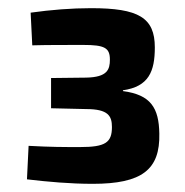

<svg xmlns="http://www.w3.org/2000/svg" viewBox="-20 -802 453 470"><path d="M59 -691C92 -692 138 -692 184 -692C236 -692 249 -685 249 -656C249 -632 243 -613 191 -612L105 -611V-537L191 -535C245 -535 254 -518 254 -491C254 -453 238 -442 176 -442C135 -442 105 -442 50 -445L46 -363C97 -357 152 -352 207 -352C328 -352 372 -387 370 -475C369 -538 349 -570 281 -579V-581C344 -590 359 -627 359 -686C359 -759 319 -782 203 -782C155 -782 105 -778 55 -771Z"/></svg>

Font: SnT
Style: Bold
Weight: 700
Designer: Natanael Gama
Version: Version 1.001;PS 001.001;hotconv 1.0.70;makeotf.lib2.5.58329